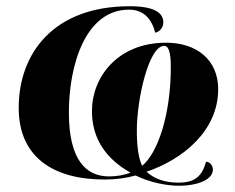

<svg xmlns="http://www.w3.org/2000/svg" viewBox="-20 -566 754 616"><path d="M555 30C610 30 663 12 663 -22C663 -34 654 -47 641 -47C628 0 605 20 552 20C510 20 475 8 450 -15C563 -53 680 -144 680 -280C680 -373 612 -429 513 -429C356 -429 275 -317 275 -210C275 -115 326 -53 399 -12C380 -5 357 0 330 0C255 0 201 -54 201 -205C201 -357 254 -535 394 -535C441 -535 467 -505 478 -461C490 -464 504 -475 504 -494C504 -525 475 -546 396 -546C152 -546 40 -395 40 -220C40 -64 148 10 316 10C352 10 386 5 415 -3C458 18 511 30 555 30ZM436 -34C424 -60 419 -96 419 -148C419 -247 457 -419 507 -419C519 -419 528 -404 528 -351C528 -197 486 -75 436 -34Z"/></svg>

Font: Noto Serif Display ExtraBold
Style: Italic
Weight: 800
Italic angle: -12°
Designer: Monotype Design Team
Foundry: Monotype Imaging Inc.
Version: Version 2.009